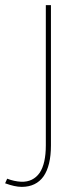

<svg xmlns="http://www.w3.org/2000/svg" viewBox="-111 -537 305 750"><path d="M-28 173C-47 172 -65 168 -83 161L-91 179C-66 188 -45 193 -26 193C11 193 40 179 59 152C78 125 88 84 88 31V-517H68V31C68 78 60 114 44 138C27 162 3 174 -28 173Z"/></svg>

Font: Argentum Sans Thin
Style: Regular
Weight: 250
Designer: Julieta Ulanovsky
Foundry: Julieta Ulanovsky
Version: Version 5.001;February 15, 2019;FontCreator 11.5.0.2425 64-b